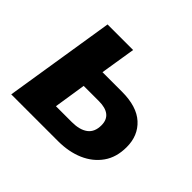

<svg xmlns="http://www.w3.org/2000/svg" viewBox="-119 -646 802 802"><g transform="rotate(45 281.5 -245.5)"><path d="M27 0 105 -491H256L231 -335H346Q434 -335 479 -294Q524 -253 524 -185Q524 -125 495 -84Q466 -43 416.5 -21.5Q367 0 303 0ZM194 -97H288Q334 -97 359.5 -116Q385 -135 385 -175Q385 -207 365 -223Q345 -239 306 -239H216Z"/></g></svg>

Font: Nunito Sans 12pt ExtraBold
Style: Italic
Weight: 800
Italic angle: -9°
Designer: Vernon Adams
Foundry: Vernon Adams
Version: Version 3.101;gftools[0.9.27]